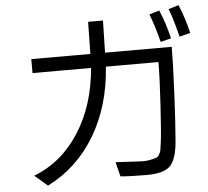

<svg xmlns="http://www.w3.org/2000/svg" viewBox="-59 -912 1118 1031"><g transform="rotate(-5 500.0 -396.0)"><path d="M88.9 -2.9Q239.3 -60.5 333 -206.1Q426.8 -351.6 443.4 -552.7H127.9V-627.9H446.3L449.2 -800.8H529.3L525.4 -627.9H884.8Q884.8 -545.9 877 -380.4Q869.1 -214.8 860.8 -119.1Q852.5 -23.4 817.9 11.2Q783.2 45.9 692.4 45.9Q601.6 45.9 549.8 41L530.3 -37.1Q663.1 -29.3 680.7 -29.3Q698.2 -29.3 719.2 -33.7Q740.2 -38.1 750.5 -42Q760.7 -45.9 767.6 -59.6Q774.4 -73.2 775.4 -79.1Q776.4 -85 782.2 -127.4Q788.1 -169.9 797.4 -319.8Q806.6 -469.7 806.6 -552.7H523.4Q508.8 -340.8 413.6 -182.1Q318.4 -23.4 158.2 56.6ZM780.3 -811.5 835 -828.1Q866.2 -754.9 884.8 -673.8L828.1 -659.2Q803.7 -755.9 780.3 -811.5ZM885.7 -831.1 940.4 -847.7Q971.7 -774.4 990.2 -693.4L931.6 -678.7Q904.3 -787.1 885.7 -831.1Z"/></g></svg>

Font: GenEi M Gothic v2 Regular
Style: Regular
Weight: 400
Version: Version 2.0